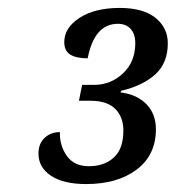

<svg xmlns="http://www.w3.org/2000/svg" viewBox="-20 -844 443 484"><path d="M77 -457Q77 -482 92.5 -496.5Q108 -511 131 -511Q130 -477 148.5 -451Q167 -425 204 -425Q243 -425 267 -447Q291 -469 291 -515Q291 -549 270.5 -569.5Q250 -590 208 -590H179L187 -630H217Q259 -630 290 -659Q321 -688 321 -735Q321 -758 309.5 -771Q298 -784 277 -784Q218 -784 201 -697Q172 -697 157 -706.5Q142 -716 142 -738Q142 -774 180.5 -799Q219 -824 282 -824Q341 -824 372 -799Q403 -774 403 -735Q403 -685 371.5 -656.5Q340 -628 285 -615L284 -611Q325 -606 349 -581.5Q373 -557 373 -518Q373 -453 324.5 -416.5Q276 -380 197 -380Q140 -380 108.5 -401Q77 -422 77 -457Z"/></svg>

Font: Noto Serif Narrow
Style: Italic
Weight: 400
Width: 4
Italic angle: -12°
Designer: Monotype Design Team
Foundry: Monotype Imaging Inc.
Version: Version 1.001